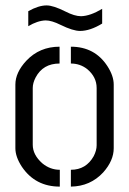

<svg xmlns="http://www.w3.org/2000/svg" viewBox="-20 -692 479 713"><path d="M85 -594.7V-650.4Q123 -671.9 153.3 -671.9Q177.7 -671.9 222.7 -649.4Q256.8 -631.8 281.2 -631.8Q315.4 -632.8 359.4 -659.2V-604.5Q314.5 -577.1 277.3 -577.1Q251 -577.1 205.1 -599.6Q171.9 -616.2 149.4 -616.2Q119.1 -615.2 85 -594.7ZM37.1 -141.6V-377.9Q37.1 -422.9 78.1 -466.8Q127 -518.6 201.2 -518.6V-456.1Q139.6 -456.1 112.3 -404.3Q101.6 -383.8 101.6 -365.2V-154.3Q101.6 -117.2 136.7 -85.9Q166 -61.5 202.1 -61.5V1Q111.3 1 61.5 -72.3Q37.1 -109.4 37.1 -141.6ZM243.2 1V-61.5Q299.8 -61.5 328.1 -112.3Q338.9 -133.8 338.9 -152.3V-365.2Q338.9 -406.2 303.7 -435.5Q277.3 -456.1 243.2 -456.1V-518.6Q332 -518.6 378.9 -446.3Q402.3 -410.2 402.3 -377.9V-141.6Q402.3 -95.7 363.3 -51.8Q315.4 0 243.2 1Z"/></svg>

Font: Post No Bills Jaffna Medium
Style: Regular
Weight: 500
Designer: Kosala Senevirathne, Siva Puranthara, Lasantha Premarathna, Tharique Azeez
Foundry: Mooniak
Version: Version 1.220 ; ttfautohint (v1.6)